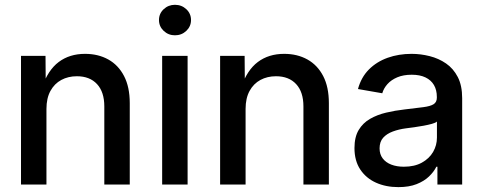

<svg xmlns="http://www.w3.org/2000/svg" viewBox="-20 -768 2011 799"><path d="M173.3 -314.5V0H67.4V-535.6H169.4L170.4 -403.8H154.8Q179.2 -476.1 224.4 -510Q269.5 -543.9 334 -543.9Q388.7 -543.9 430.7 -520.5Q472.7 -497.1 496.3 -451.4Q520 -405.8 520 -338.4V0H414.1V-325.2Q414.1 -385.3 383.8 -418Q353.5 -450.7 299.8 -450.7Q263.7 -450.7 235.1 -435.3Q206.5 -419.9 189.9 -389.6Q173.3 -359.4 173.3 -314.5Z M654.8 0V-535.6H760.7V0ZM708 -621.1Q680.7 -621.1 661.1 -639.6Q641.6 -658.2 641.6 -684.6Q641.6 -711.4 661.1 -729.7Q680.7 -748 708 -748Q735.8 -748 755.4 -729.7Q774.9 -711.4 774.9 -684.6Q774.9 -658.2 755.4 -639.6Q735.8 -621.1 708 -621.1Z M1002 -314.5V0H896V-535.6H998L999 -403.8H983.4Q1007.8 -476.1 1053 -510Q1098.1 -543.9 1162.6 -543.9Q1217.3 -543.9 1259.3 -520.5Q1301.3 -497.1 1325 -451.4Q1348.6 -405.8 1348.6 -338.4V0H1242.7V-325.2Q1242.7 -385.3 1212.4 -418Q1182.1 -450.7 1128.4 -450.7Q1092.3 -450.7 1063.7 -435.3Q1035.2 -419.9 1018.6 -389.6Q1002 -359.4 1002 -314.5Z M1637.7 10.7Q1585.9 10.7 1544.7 -7.8Q1503.4 -26.4 1479.2 -62.7Q1455.1 -99.1 1455.1 -151.9Q1455.1 -197.8 1472.7 -227.1Q1490.2 -256.3 1520 -273.4Q1549.8 -290.5 1586.9 -299.3Q1624 -308.1 1663.1 -312.5Q1711.4 -318.4 1741 -322Q1770.5 -325.7 1784.2 -334.2Q1797.9 -342.8 1797.9 -361.3V-364.7Q1797.9 -393.6 1785.9 -414.1Q1773.9 -434.6 1750.7 -445.8Q1727.5 -457 1693.4 -457Q1658.7 -457 1633.3 -446.3Q1607.9 -435.5 1592.3 -418Q1576.7 -400.4 1570.8 -379.9L1469.7 -397.5Q1482.9 -446.3 1515.1 -478.8Q1547.4 -511.2 1593.3 -527.6Q1639.2 -543.9 1692.9 -543.9Q1730.5 -543.9 1768.1 -534.4Q1805.7 -524.9 1836.2 -503.9Q1866.7 -482.9 1885 -447.5Q1903.3 -412.1 1903.3 -359.4V0H1800.3V-74.2H1795.9Q1785.6 -53.2 1765.4 -33.7Q1745.1 -14.2 1713.6 -1.7Q1682.1 10.7 1637.7 10.7ZM1660.6 -74.2Q1705.1 -74.2 1735.8 -91.3Q1766.6 -108.4 1782.5 -136Q1798.3 -163.6 1798.3 -195.3V-262.2Q1792.5 -256.8 1777.6 -252.7Q1762.7 -248.5 1743.2 -244.9Q1723.6 -241.2 1703.9 -238.5Q1684.1 -235.8 1668.9 -233.9Q1639.6 -230 1614.5 -220.7Q1589.4 -211.4 1574.5 -194.8Q1559.6 -178.2 1559.6 -150.4Q1559.6 -126 1572.5 -108.9Q1585.4 -91.8 1608.2 -83Q1630.9 -74.2 1660.6 -74.2Z"/></svg>

Font: Inter 20pt Medium
Style: Regular
Weight: 500
Version: Version 4.001;git-66647c0bb